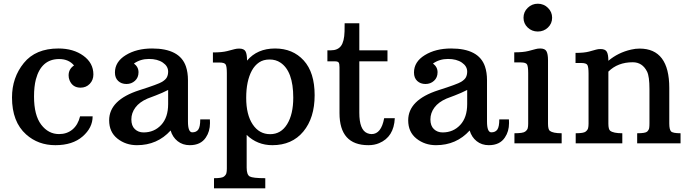

<svg xmlns="http://www.w3.org/2000/svg" viewBox="-20 -763 3671 1022"><path d="M374 -414.6Q345.7 -448.7 294.9 -448.7Q199.7 -448.7 170.9 -340.3Q161.1 -302.2 161.1 -249Q161.1 -149.9 199.2 -99.6Q237.3 -49.3 294.4 -49.3Q336.4 -49.3 365.7 -73.7Q395 -98.1 406.2 -143.6H473.1Q473.1 -83 419.7 -36.6Q366.2 9.8 274.7 9.8Q183.1 9.8 119.1 -47.4Q43.9 -114.3 43.9 -244.1Q43.9 -350.1 106.7 -427.5Q169.4 -504.9 291 -504.9Q370.6 -504.9 423.8 -466.3Q477.1 -427.7 477.1 -366.7Q477.1 -336.9 457.8 -316.7Q438.5 -296.4 408.7 -296.4Q366.2 -296.4 350.1 -335.9Q345.2 -347.7 345.2 -361.8Q345.2 -395.5 374 -414.6Z M980.5 -116.7Q980.5 -58.6 1003.4 -58.6Q1025.4 -58.6 1035.6 -73.5Q1045.9 -88.4 1045.9 -127.4H1097.2Q1097.7 -121.1 1097.7 -107.4Q1097.7 -63.5 1075.7 -31.2Q1048.8 9.8 990.2 9.8Q952.1 9.8 925.3 -11.7Q898.4 -33.2 888.2 -68.4Q817.4 9.8 709 9.8Q649.4 9.8 605.2 -25.1Q561 -60.1 561 -122.6Q561 -231 721.2 -282.7Q822.8 -314.9 842.8 -327.4Q862.8 -339.8 868.9 -352.8Q875 -365.7 875 -381.8Q875 -410.6 846.7 -429.9Q818.4 -449.2 772.9 -449.2Q727.5 -449.2 692.9 -424.8Q717.3 -406.7 717.3 -378.4Q717.3 -350.1 698.5 -333Q679.7 -315.9 653.1 -315.9Q626.5 -315.9 609.1 -332Q591.8 -348.1 591.8 -377Q591.8 -434.1 649.4 -469.5Q707 -504.9 789.6 -504.9Q937 -504.9 969.7 -409.2Q980.5 -377.4 980.5 -335.9ZM744.1 -58.1Q800.8 -58.1 837.9 -97.9Q875 -137.7 875 -209V-284.2Q843.8 -268.1 808.8 -254.9Q773.9 -241.7 765.1 -238.3Q722.2 -219.7 700.7 -190.7Q679.2 -161.6 679.2 -127.4Q679.2 -93.3 697.8 -75.7Q716.3 -58.1 744.1 -58.1Z M1429.7 9.8Q1349.6 9.8 1293 -44.9V129.4Q1293 167 1309.3 176.3Q1325.7 185.5 1392.1 185.5V239.3H1119.1V185.5Q1161.1 185.5 1171.9 177Q1182.6 168.5 1185.1 158.7Q1187.5 148.9 1187.5 134.3V-373.5Q1187.5 -408.7 1181.4 -419.4Q1175.3 -430.2 1147.9 -430.2H1113.3V-483.9Q1161.6 -483.9 1189 -491Q1216.3 -498 1228 -501.2Q1239.7 -504.4 1252.9 -504.4Q1278.8 -504.4 1286.9 -489.5Q1294.9 -474.6 1294.9 -441.9V-440.4Q1349.6 -504.9 1444.1 -504.9Q1538.6 -504.9 1596.7 -441.2Q1654.8 -377.4 1654.8 -256.3Q1654.8 -135.3 1594.5 -62.7Q1534.2 9.8 1429.7 9.8ZM1418 -48.8Q1475.6 -48.8 1508.3 -101.8Q1541 -154.8 1541 -243.2Q1541 -384.3 1472.7 -429.7Q1448.2 -446.3 1415 -446.3Q1381.8 -446.3 1358.9 -430.7Q1335.9 -415 1320.8 -387.7Q1290.5 -332 1290.5 -242.2Q1290.5 -152.3 1325.2 -100.6Q1359.9 -48.8 1418 -48.8Z M1940.9 9.8Q1787.1 9.8 1787.1 -161.1V-405.3Q1787.1 -424.3 1782.5 -430.4Q1777.8 -436.5 1762.7 -436.5H1722.7V-495.1H1740.7Q1777.8 -495.1 1795.2 -518.6Q1812.5 -542 1814 -595.7L1814.5 -639.2H1892.6V-495.1H2042.5V-436.5H1892.6V-162.6Q1892.6 -71.8 1934.6 -54.2Q1946.3 -49.3 1958 -49.3Q2009.3 -49.3 2024.9 -133.8H2081.5Q2076.7 -33.7 1998 -1Q1972.7 9.8 1940.9 9.8Z M2572.3 -116.7Q2572.3 -58.6 2595.2 -58.6Q2617.2 -58.6 2627.4 -73.5Q2637.7 -88.4 2637.7 -127.4H2689Q2689.5 -121.1 2689.5 -107.4Q2689.5 -63.5 2667.5 -31.2Q2640.6 9.8 2582 9.8Q2543.9 9.8 2517.1 -11.7Q2490.2 -33.2 2480 -68.4Q2409.2 9.8 2300.8 9.8Q2241.2 9.8 2197 -25.1Q2152.8 -60.1 2152.8 -122.6Q2152.8 -231 2313 -282.7Q2414.6 -314.9 2434.6 -327.4Q2454.6 -339.8 2460.7 -352.8Q2466.8 -365.7 2466.8 -381.8Q2466.8 -410.6 2438.5 -429.9Q2410.2 -449.2 2364.7 -449.2Q2319.3 -449.2 2284.7 -424.8Q2309.1 -406.7 2309.1 -378.4Q2309.1 -350.1 2290.3 -333Q2271.5 -315.9 2244.9 -315.9Q2218.3 -315.9 2200.9 -332Q2183.6 -348.1 2183.6 -377Q2183.6 -434.1 2241.2 -469.5Q2298.8 -504.9 2381.3 -504.9Q2528.8 -504.9 2561.5 -409.2Q2572.3 -377.4 2572.3 -335.9ZM2335.9 -58.1Q2392.6 -58.1 2429.7 -97.9Q2466.8 -137.7 2466.8 -209V-284.2Q2435.5 -268.1 2400.6 -254.9Q2365.7 -241.7 2356.9 -238.3Q2314 -219.7 2292.5 -190.7Q2271 -161.6 2271 -127.4Q2271 -93.3 2289.6 -75.7Q2308.1 -58.1 2335.9 -58.1Z M2842.8 -595.2Q2811 -595.2 2788.8 -616.5Q2766.6 -637.7 2766.6 -668.5Q2766.6 -699.7 2789.1 -721.4Q2811.5 -743.2 2842.8 -743.2Q2874 -743.2 2896.5 -721.4Q2918.9 -699.7 2918.9 -668.5Q2918.9 -637.7 2896.7 -616.5Q2874.5 -595.2 2842.8 -595.2ZM2718.3 -53.7Q2763.7 -53.7 2775.1 -62.3Q2786.6 -70.8 2789.1 -80.6Q2791.5 -90.3 2791.5 -105V-374Q2791.5 -409.2 2785.4 -419.9Q2779.3 -430.7 2752.4 -430.7H2717.3V-484.4Q2765.1 -484.4 2792.5 -491.5Q2819.8 -498.5 2831.1 -501.7Q2842.3 -504.9 2855.5 -504.9Q2880.9 -504.9 2888.9 -490Q2897 -475.1 2897 -442.4V-105Q2897 -74.2 2906.7 -66.4Q2923.3 -53.7 2969.7 -53.7V0H2718.3Z M3348.1 -431.6Q3268.1 -431.6 3218.3 -381.8V-105Q3218.3 -74.7 3228 -66.9Q3245.1 -53.7 3292.5 -53.7V0H3044.4V-53.7Q3086.4 -53.7 3097.2 -62.3Q3107.9 -70.8 3110.4 -80.6Q3112.8 -90.3 3112.8 -105V-371.1Q3112.8 -406.2 3106.7 -417Q3100.6 -427.7 3073.2 -427.7H3043.5V-481.4Q3089.4 -481.4 3115.5 -488.5Q3141.6 -495.6 3152.6 -498.8Q3163.6 -502 3176.3 -502Q3202.1 -502 3210.2 -487.1Q3218.3 -472.2 3218.3 -439.5Q3270.5 -483.4 3339.4 -499Q3362.3 -504.4 3384.3 -504.4Q3542.5 -504.4 3542.5 -294.9V-106Q3542.5 -73.7 3551.8 -63.7Q3561 -53.7 3602.5 -53.7V0H3371.6V-53.7Q3416 -53.7 3425 -62.7Q3434.1 -71.8 3435.5 -81.5Q3437 -91.3 3437 -106V-288.6Q3437 -356.4 3424.3 -381.8Q3399.4 -431.6 3348.1 -431.6Z"/></svg>

Font: Arbutus Slab
Style: Regular
Weight: 400
Version: Version 1.002; ttfautohint (v0.92) -l 10 -r 16 -G 200 -x 7 -